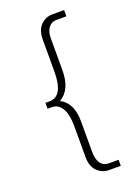

<svg xmlns="http://www.w3.org/2000/svg" viewBox="-171 -876 787 1077"><g transform="rotate(-20 222.0 -337.0)"><path d="M79.1 -313.5V-348.6H103.5Q186.5 -348.6 186.5 -496.1V-687.5Q186.5 -742.2 215.3 -772Q244.1 -801.8 285.2 -801.8H355.5V-764.6H293.9Q267.6 -764.6 249.5 -742.2Q231.4 -719.7 231.4 -678.7V-487.3Q231.4 -372.1 159.2 -330.1Q190.4 -316.4 210.9 -279.3Q231.4 -242.2 231.4 -183.6V-2Q231.4 44.9 249 68.4Q266.6 91.8 295.9 91.8H355.5V127.9H286.1Q246.1 127.9 216.3 99.1Q186.5 70.3 186.5 13.7V-171.9Q186.5 -241.2 164.6 -277.3Q142.6 -313.5 103.5 -313.5Z"/></g></svg>

Font: Gothic A1 ExtraLight
Style: Regular
Weight: 275
Designer: HanYang I&C Co.,Ltd.
Foundry: HanYang I&C Co.,Ltd.
Version: Version 2.50